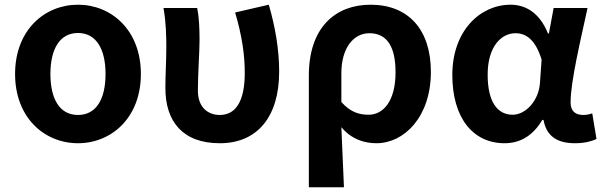

<svg xmlns="http://www.w3.org/2000/svg" viewBox="-20 -594 2559 815"><path d="M311 14C453 14 578 -94 578 -280C578 -466 453 -574 311 -574C169 -574 44 -466 44 -280C44 -94 169 14 311 14ZM311 -106C233 -106 194 -174 194 -280C194 -385 233 -454 311 -454C389 -454 428 -385 428 -280C428 -174 389 -106 311 -106Z M913 14C1073 14 1165 -99 1165 -290C1165 -385 1148 -481 1121 -574L978 -541C1008 -440 1019 -359 1019 -284C1019 -160 978 -106 913 -106C862 -106 820 -139 820 -209C820 -282 827 -373 827 -423C827 -475 825 -521 817 -560H674C685 -499 686 -437 686 -393C686 -335 682 -278 682 -220C682 -79 755 14 913 14Z M1291 201H1440C1436 114 1433 36 1429 -54C1472 -3 1526 14 1578 14C1695 14 1809 -97 1809 -289C1809 -468 1714 -574 1553 -574C1405 -574 1291 -479 1291 -273ZM1545 -107C1507 -107 1469 -116 1429 -161V-283C1429 -391 1481 -453 1548 -453C1624 -453 1659 -394 1659 -287C1659 -165 1607 -107 1545 -107Z M2122 14C2189 14 2243 -19 2282 -85H2287C2300 -14 2347 14 2421 14C2463 14 2493 5 2512 -4L2494 -113C2481 -108 2468 -106 2456 -106C2425 -106 2402 -120 2402 -159C2402 -248 2445 -426 2474 -560H2330L2310 -452H2306C2271 -539 2212 -574 2147 -574C2018 -574 1900 -463 1900 -276C1900 -93 1988 14 2122 14ZM2156 -107C2091 -107 2050 -162 2050 -277C2050 -398 2109 -453 2168 -453C2216 -453 2254 -422 2279 -341L2272 -242C2267 -167 2212 -107 2156 -107Z"/></svg>

Font: Noto Sans Mono CJK HK
Style: Bold
Weight: 700
Designer: Ryoko NISHIZUKA 西塚涼子 (kana, bopomofo & ideographs); Paul D. Hunt (Latin, Greek & Cyrillic); Sandoll Communications 산돌커뮤니
Foundry: Adobe
Version: Version 2.004;hotconv 1.0.118;makeotfexe 2.5.65603